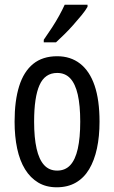

<svg xmlns="http://www.w3.org/2000/svg" viewBox="-20 -786 485 816"><path d="M403 -269Q403 -206 392 -155Q381 -104 359 -67Q337 -30 302.5 -10Q268 10 221 10Q176 10 142.5 -10Q109 -30 86.5 -66.5Q64 -103 53 -154.5Q42 -206 42 -269Q42 -358 61.5 -420Q81 -482 121 -514.5Q161 -547 223 -547Q280 -547 320.5 -515.5Q361 -484 382 -422.5Q403 -361 403 -269ZM125 -269Q125 -201 135.5 -154.5Q146 -108 167.5 -84.5Q189 -61 223 -61Q257 -61 278.5 -84Q300 -107 310.5 -153.5Q321 -200 321 -269Q321 -338 310.5 -384Q300 -430 278.5 -453Q257 -476 223 -476Q171 -476 148 -424.5Q125 -373 125 -269ZM352 -757Q343 -741 326.5 -721Q310 -701 291 -679.5Q272 -658 252.5 -639Q233 -620 218 -606H166V-617Q185 -644 201.5 -669.5Q218 -695 231.5 -719.5Q245 -744 255 -766H352Z"/></svg>

Font: Noto Sans Arabic ExtraCondensed
Style: Regular
Weight: 400
Width: 2
Designer: Monotype Design Team, Nadine Chahine, Nizar Qandah and Khaled Hosny
Foundry: Monotype Imaging Inc.
Version: Version 2.012